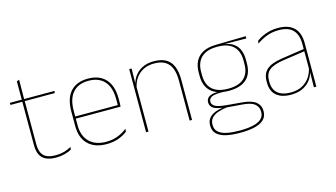

<svg xmlns="http://www.w3.org/2000/svg" viewBox="-89 -932 2495 1427"><g transform="rotate(-15 1158.0 -219.0)"><path d="M241 9Q192.5 9 162 -5.2Q131.5 -19.5 117 -49Q102.5 -78.5 102.5 -123V-462.5H121V-124.5Q121 -65.5 148.5 -37Q176 -8.5 241.5 -8.5Q272.5 -8.5 302.8 -16.2Q333 -24 361 -40L358.5 -20Q335.5 -7 304.2 1Q273 9 241 9ZM352 -457H11V-473H354.5ZM120.5 -468H102.5V-614L122 -621.5Z M628 9.5Q536.5 9.5 486 -40.2Q435.5 -90 435.5 -180.5V-292.5Q435.5 -392.5 482.2 -444.8Q529 -497 618 -497Q676.5 -497 717.2 -473.5Q758 -450 779 -405.2Q800 -360.5 800 -296.5V-279.5Q800 -268.5 799.8 -257.5Q799.5 -246.5 798.5 -233H781.5Q781.5 -250.5 781.5 -266.5Q781.5 -282.5 781.5 -296Q781.5 -355.5 762.8 -396.5Q744 -437.5 707.5 -459Q671 -480.5 618 -480.5Q538 -480.5 496 -432.5Q454 -384.5 454 -292.5V-243.5V-239.5V-181Q454 -140 465.8 -108Q477.5 -76 500 -53.8Q522.5 -31.5 555 -19.8Q587.5 -8 628.5 -8Q676 -8 716 -22.8Q756 -37.5 791 -65L788.5 -43Q759 -19 718 -4.8Q677 9.5 628 9.5ZM792 -233H444V-249.5H792Z M1286 0H1267.5V-310Q1267.5 -363 1253.2 -400.5Q1239 -438 1207 -458.2Q1175 -478.5 1121.5 -478.5Q1072 -478.5 1035.2 -458.8Q998.5 -439 976.5 -404.2Q954.5 -369.5 947.5 -325L938.5 -344H944Q948.5 -385 970.2 -419.2Q992 -453.5 1030.5 -474.2Q1069 -495 1122.5 -495Q1183 -495 1218.8 -472.8Q1254.5 -450.5 1270.2 -409.2Q1286 -368 1286 -311ZM951 0H932.5V-485.5H951L949 -358.5H951Z M1607.5 -138Q1519.5 -138 1472.2 -179.5Q1425 -221 1425 -302V-329Q1425 -376.5 1443 -413Q1461 -449.5 1500.2 -471Q1539.5 -492.5 1603 -493.5L1832.5 -498V-480.5L1645.5 -482.5L1645 -485Q1699.5 -479.5 1730.8 -458.2Q1762 -437 1775.2 -404Q1788.5 -371 1788.5 -330V-300.5Q1788.5 -219.5 1742.5 -178.8Q1696.5 -138 1607.5 -138ZM1605 168H1613.5Q1667.5 168 1709 159.2Q1750.5 150.5 1774.2 130.2Q1798 110 1798 75.5V73.5Q1798 35.5 1770.2 13.2Q1742.5 -9 1677.5 -14L1550 -24L1566.5 -24.5Q1524.5 -19.5 1492.2 -8.5Q1460 2.5 1441.8 22.5Q1423.5 42.5 1423.5 74V75.5Q1423.5 111 1446.8 131.2Q1470 151.5 1511 159.8Q1552 168 1605 168ZM1613.5 185H1605Q1546 185 1501 175Q1456 165 1430.5 141.2Q1405 117.5 1405 76.5V74.5Q1405 39 1424.5 17Q1444 -5 1476 -16.2Q1508 -27.5 1545.5 -30.5L1544.5 -27.5Q1486.5 -32 1460.8 -48.5Q1435 -65 1435 -93.5V-94Q1435 -112 1444 -124.8Q1453 -137.5 1473.2 -144.5Q1493.5 -151.5 1526 -151.5V-158L1581.5 -141H1543Q1492 -140.5 1472.2 -129Q1452.5 -117.5 1452.5 -95V-94.5Q1452.5 -71 1477.5 -58Q1502.5 -45 1564.5 -39.5L1680 -29.5Q1753 -23 1784.8 3.2Q1816.5 29.5 1816.5 72.5V74.5Q1816.5 115 1790.8 139.2Q1765 163.5 1719.2 174.2Q1673.5 185 1613.5 185ZM1607.5 -154.5Q1661 -154.5 1697 -171Q1733 -187.5 1751.5 -220.2Q1770 -253 1770 -300.5V-330Q1770 -376.5 1752 -409.5Q1734 -442.5 1698.8 -459.8Q1663.5 -477 1611.5 -477H1606.5Q1548.5 -477 1512.5 -458Q1476.5 -439 1460 -405.5Q1443.5 -372 1443.5 -329V-302Q1443.5 -253.5 1461.8 -220.8Q1480 -188 1516.5 -171.2Q1553 -154.5 1607.5 -154.5Z M2242.5 0H2223.5L2225.5 -128L2224 -131.5V-292V-334.5Q2224 -404.5 2188.8 -441.2Q2153.5 -478 2080 -478Q2025.5 -478 1982.5 -460.2Q1939.5 -442.5 1910 -420L1912.5 -441Q1928 -453 1951.8 -465.5Q1975.5 -478 2007.8 -486.5Q2040 -495 2080 -495Q2121.5 -495 2152 -484.2Q2182.5 -473.5 2202.8 -453Q2223 -432.5 2232.8 -402.8Q2242.5 -373 2242.5 -335ZM2046.5 9.5Q1974 9.5 1934.8 -24.2Q1895.5 -58 1895.5 -123V-134.5Q1895.5 -192.5 1931.5 -224.2Q1967.5 -256 2052 -268.5L2233 -295.5L2233.5 -278.5L2055.5 -252.5Q1980.5 -241.5 1947.2 -214.5Q1914 -187.5 1914 -135.5V-124Q1914 -66.5 1948.8 -36.8Q1983.5 -7 2049 -7Q2101 -7 2138.2 -27.2Q2175.5 -47.5 2198 -82.2Q2220.5 -117 2227 -160.5L2236.5 -142H2230.5Q2226.5 -102.5 2204.5 -67.8Q2182.5 -33 2143 -11.8Q2103.5 9.5 2046.5 9.5Z"/></g></svg>

Font: Anek Devanagari Thin
Style: Regular
Weight: 250
Designer: Kailash Malviya (Devanagari) & Yesha Goshar (Latin)
Foundry: Ek Type
Version: Version 1.003